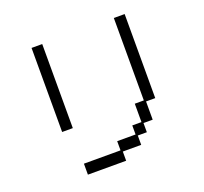

<svg xmlns="http://www.w3.org/2000/svg" viewBox="-145 -957 1291 1217"><g transform="rotate(-20 500.0 -348.5)"><path d="M494 16V-46H618V-107H680V-231H741V-787H814V-220H752V-97H690V-35H629V28H505V90H247V16ZM186 -787H258V-220H186Z"/></g></svg>

Font: DotGothic16
Style: Regular
Weight: 400
Designer: Fontworks Inc.
Foundry: Fontworks Inc.
Version: Version 1.100